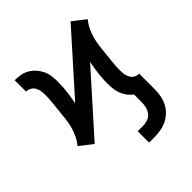

<svg xmlns="http://www.w3.org/2000/svg" viewBox="-201 -663 1003 1003"><g transform="rotate(-45 300.0 -162.0)"><path d="M324 207V123H363Q381 123 398 117Q415 111 426 97.5Q437 84 441.5 66.5Q446 49 446 31V-27Q430 -38 418 -54.5Q406 -71 399 -89.5Q392 -108 390 -127.5Q388 -147 388 -167Q388 -203 392.5 -238.5Q397 -274 404 -309L118 11L82 -17L46 -45Q46 -45 46 -45Q46 -45 46 -45H47Q64 -65 75.5 -89.5Q87 -114 93.5 -139.5Q100 -165 103 -191.5Q106 -218 108.5 -244.5Q111 -271 114 -297.5Q117 -324 117 -351Q117 -365 115 -380Q113 -395 106 -408Q99 -421 86 -428.5Q73 -436 58 -436V-520Q80 -520 101.5 -516Q123 -512 141.5 -501Q160 -490 174.5 -473.5Q189 -457 198 -437.5Q207 -418 209.5 -396Q212 -374 212 -353Q212 -317 207.5 -281.5Q203 -246 196 -211L482 -531L518 -503L554 -475Q554 -475 554 -475Q554 -475 554 -475H553Q536 -455 524.5 -430.5Q513 -406 506.5 -380.5Q500 -355 497 -328.5Q494 -302 491.5 -275.5Q489 -249 486 -222.5Q483 -196 483 -169Q483 -155 485 -140Q487 -125 494 -112Q501 -99 514 -91.5Q527 -84 542 -84V31Q542 55 537.5 78.5Q533 102 522.5 123Q512 144 494.5 161Q477 178 455.5 188.5Q434 199 410.5 203Q387 207 363 207Z"/></g></svg>

Font: Iosevka SS04 Medium Extended
Style: Regular
Weight: 500
Width: 7
Monospace: yes
Designer: Belleve Invis
Foundry: Belleve Invis
Version: Version 19.0.0; ttfautohint (v1.8.4)